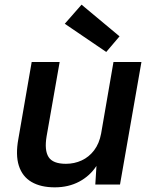

<svg xmlns="http://www.w3.org/2000/svg" viewBox="-20 -792 651 824"><path d="M215 12Q155 12 115.5 -11Q76 -34 61 -80.5Q46 -127 59 -197L116 -526H236L180 -207Q170 -147 188.5 -118Q207 -89 263 -89Q299 -89 330.5 -103.5Q362 -118 384 -147Q406 -176 414 -219L467 -526H587L495 0H389L394 -80Q366 -37 320 -12.5Q274 12 215 12ZM436 -569 258 -690 330 -772 493 -636Z"/></svg>

Font: DM Sans 9pt SemiBold
Style: Italic
Weight: 600
Italic angle: -10°
Version: Version 4.004;gftools[0.9.30]